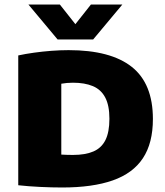

<svg xmlns="http://www.w3.org/2000/svg" viewBox="-20 -825 732 852"><path d="M256 7Q210.5 7 158.2 4.5Q106 2 61 -3V-579Q93 -586 130.8 -591.2Q168.5 -596.5 208 -599.5Q247.5 -602.5 284.5 -602.5Q471 -602.5 564.8 -528.2Q658.5 -454 658.5 -297Q658.5 -190 614.2 -123Q570 -56 480.5 -24.5Q391 7 256 7ZM304.5 -137.5Q358.5 -137.5 394.2 -152.8Q430 -168 447.8 -203.2Q465.5 -238.5 465.5 -298Q465.5 -357 447 -392.2Q428.5 -427.5 392.2 -442.8Q356 -458 303.5 -458Q291 -458 276.8 -456.8Q262.5 -455.5 252 -453.5V-139Q266.5 -138 279.5 -137.8Q292.5 -137.5 304.5 -137.5ZM235.5 -650 106 -805H245.5L328.5 -700H300.5L383.5 -805H523L393.5 -650Z"/></svg>

Font: Encode Sans SC Condensed Thin ExtraBold
Style: Regular
Weight: 800
Version: Version 3.002